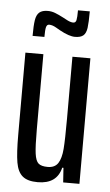

<svg xmlns="http://www.w3.org/2000/svg" viewBox="-52 -734 444 777"><g transform="rotate(5 170.0 -345.5)"><path d="M36 -176V-510H109V-205Q109 -136 113 -106.5Q117 -77 128.5 -67Q140 -57 166 -57Q195 -57 208 -77Q221 -97 224 -135.5Q227 -174 227 -257V-510H300V0H234L230 -59H225Q209 8 131 8Q90 8 69.5 -9Q49 -26 42.5 -64Q36 -102 36 -176ZM112 -686Q127 -686 141.5 -680.5Q156 -675 177 -664Q180 -662 194 -655Q208 -648 218 -648Q228 -648 230.5 -659Q233 -670 233 -699H281Q281 -654 278 -632Q275 -610 264 -600.5Q253 -591 230 -591Q206 -591 168 -612Q166 -613 150.5 -622Q135 -631 122 -631Q113 -631 110 -620Q107 -609 107 -580H59Q59 -622 62.5 -644Q66 -666 77.5 -676Q89 -686 112 -686Z"/></g></svg>

Font: Saira Ultra Condensed Medium
Style: Regular
Weight: 500
Width: 1
Designer: Hector Gatti with collaboration of the Omnibus-Type team
Foundry: Omnibus-Type
Version: Version 1.001; ttfautohint (v1.8)